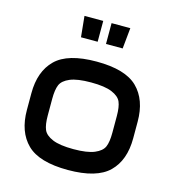

<svg xmlns="http://www.w3.org/2000/svg" viewBox="-106 -790 812 890"><g transform="rotate(15 300.0 -345.0)"><path d="M455 -290V-250H555V-290Q555 -395 496.5 -452.5Q438 -510 300 -510Q162 -510 103.5 -452.5Q45 -395 45 -290V-250H145V-290Q145 -334 155 -357.5Q165 -381 199.5 -395.5Q234 -410 300 -410Q366 -410 400.5 -395.5Q435 -381 445 -357.5Q455 -334 455 -290ZM145 -210V-250H45V-210Q45 -105 103.5 -47.5Q162 10 300 10Q438 10 496.5 -47.5Q555 -105 555 -210V-250H455V-210Q455 -166 445 -142.5Q435 -119 400.5 -104.5Q366 -90 300 -90Q234 -90 199.5 -104.5Q165 -119 155 -142.5Q145 -166 145 -210ZM200 -600H280V-700H190ZM320 -600H400L410 -700H320Z"/></g></svg>

Font: Millimetre
Style: Regular
Weight: 500
Designer: Jérémy Landes
Version: Version 1.0